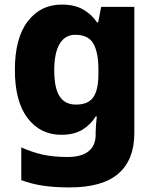

<svg xmlns="http://www.w3.org/2000/svg" viewBox="-20 -579 677 839"><path d="M250 -559Q306 -559 343.5 -537.5Q381 -516 404 -481H409L422 -549H567V3Q567 119 497.5 179.5Q428 240 284 240Q219 240 168.5 232.5Q118 225 73 208V65Q120 86 166 96.5Q212 107 276 107Q336 107 367 82Q398 57 398 10V-2Q398 -14 399.5 -33Q401 -52 403 -70H398Q377 -35 340.5 -12.5Q304 10 248 10Q156 10 100.5 -63Q45 -136 45 -274Q45 -412 101 -485.5Q157 -559 250 -559ZM309 -427Q264 -427 240.5 -387Q217 -347 217 -272Q217 -194 240.5 -158Q264 -122 312 -122Q366 -122 388 -154.5Q410 -187 410 -254V-276Q410 -350 388 -388.5Q366 -427 309 -427Z"/></svg>

Font: Noto Sans Georgian ExtraBold
Style: Regular
Weight: 800
Designer: Monotype Design Team, Akaki Razmadze
Foundry: Google LLC
Version: Version 2.005; ttfautohint (v1.8.4.7-5d5b)